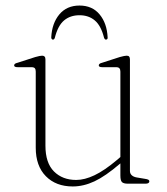

<svg xmlns="http://www.w3.org/2000/svg" viewBox="-20 -663 603 693"><path d="M414.5 -29.5V-79V-83.5V-404.5Q414.5 -412.5 411 -416.5Q407.5 -420.5 399 -420.5H349.5Q342.5 -420.5 339.5 -422.2Q336.5 -424 336.5 -427Q336.5 -430 339.2 -432.5Q342 -435 348.5 -436.5L412 -457Q421.5 -459.5 427.5 -460.8Q433.5 -462 437 -462Q443.5 -462 446.2 -458.8Q449 -455.5 449 -448.5V-46Q449 -36.5 455.5 -30.5Q462 -24.5 473.5 -22.5L503.5 -17.5Q511 -16.5 515 -14.5Q519 -12.5 519 -8Q519 -4.5 515.5 -2.2Q512 0 505.5 0H441.5Q426 0 420.2 -5.8Q414.5 -11.5 414.5 -29.5ZM109 -130V-404.5Q109 -412.5 105.8 -416.5Q102.5 -420.5 93.5 -420.5H44.5Q37 -420.5 34 -422.2Q31 -424 31 -427Q31 -430 33.8 -432.5Q36.5 -435 43.5 -436.5L107 -457Q116 -459.5 122.2 -460.8Q128.5 -462 132 -462Q138 -462 141 -458.8Q144 -455.5 144 -448.5V-137Q144 -75 174.8 -44.2Q205.5 -13.5 255 -13.5Q285.5 -13.5 321.2 -30.5Q357 -47.5 402 -85.5L426 -106L439 -94L413 -72Q360.5 -27 321 -8.5Q281.5 10 242.5 10Q182 10 145.5 -27Q109 -64 109 -130ZM267 -608Q233.5 -608 211.2 -589.2Q189 -570.5 178 -527Q176 -520 171 -520Q169 -520 167 -522Q165 -524 165 -528Q167.5 -579 194.2 -611Q221 -643 267 -643Q313 -643 339.5 -611Q366 -579 368.5 -528Q369 -524 367 -522Q365 -520 362.5 -520Q358 -520 355.5 -527Q344.5 -570.5 322.2 -589.2Q300 -608 267 -608Z"/></svg>

Font: Fraunces Thin
Style: Regular
Weight: 250
Version: Version 1.000;[b76b70a41]